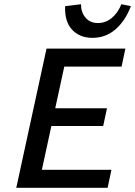

<svg xmlns="http://www.w3.org/2000/svg" viewBox="-20 -888 639 908"><path d="M489 0H57L200 -658H573L555 -573H284L178 -85H507ZM152 -292 170 -376H486L468 -292ZM417 -709Q357 -709 321 -747.5Q285 -786 288 -859L363 -868Q363 -830 384.5 -804.5Q406 -779 443 -779Q479 -779 508 -802.5Q537 -826 554 -868L599 -859Q573 -790 526.5 -749.5Q480 -709 417 -709Z"/></svg>

Font: Ysabeau Office SemiBold
Style: Italic
Weight: 600
Italic angle: -12°
Designer: Christian Thalmann (Catharsis Fonts)
Version: Version 2.001;gftools[0.9.30]; featfreeze: tnum,lnum,ss02